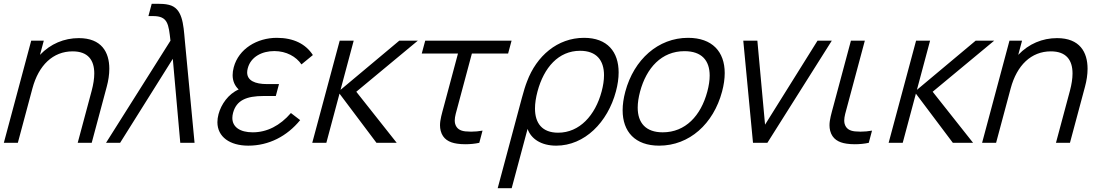

<svg xmlns="http://www.w3.org/2000/svg" viewBox="-25 -755 5810 1015"><path d="M391.7 -553.5C314.2 -553.5 242.1 -523.5 186.4 -465L206.5 -540H140L-4.7 0H69.3L146.5 -288C179.2 -410 254.9 -483.5 358.9 -483.5C440.5 -483.5 473.4 -437.1 473.4 -366.5C473.4 -339.3 468.5 -308.6 459.7 -275.5L385.8 0H459.8L539.4 -297C547.9 -328.4 552.9 -360.8 552.9 -391.5C552.9 -479.3 511.7 -553.5 391.7 -553.5Z M535.5 0H610L888.5 -444L928 0H1003.5L952.2 -540C944.4 -628.5 939.9 -712.5 867.5 -729.5C848.8 -734.5 823 -735 810 -735H777L759.6 -670H784.6C862.6 -670 866.2 -627.5 876.2 -540Z M1512.9 -157.5C1455.5 -91 1387 -55.5 1311 -55.5C1243.5 -55.5 1203.3 -83.7 1203.3 -131.4C1203.3 -139.9 1204.6 -148.9 1207.1 -158.5C1224.8 -224.5 1277 -247.5 1369 -247.5H1433L1449.9 -310.5H1386.9C1322.2 -310.5 1281.6 -329.4 1281.6 -372.1C1281.6 -378.9 1282.7 -386.4 1284.9 -394.5C1301.3 -456 1361.6 -485 1425.1 -485C1489.1 -485 1540.7 -455.5 1568.7 -414.5L1629 -464C1590.8 -523 1526.4 -555 1438.4 -555C1334.4 -555 1237 -497.5 1210.7 -399.5C1206.7 -384.6 1204.8 -370.8 1204.8 -357.9C1204.8 -327 1215.9 -301.8 1236.7 -282C1181.8 -258 1144.2 -203.5 1130.2 -151.5C1126.2 -136.5 1124.3 -122.3 1124.3 -109C1124.3 -31.3 1190.3 15 1287.6 15C1396.6 15 1492.5 -35 1561.8 -120Z M1625.7 0H1700.2L1769.8 -260L1965.2 0H2072.2L1858.5 -270L2183.8 -540H2085.8L1775.2 -280L1844.8 -540H1770.8Z M2391.5 4.5C2403.8 6.5 2418.9 7.5 2434.9 7.5C2459.3 7.5 2485.9 5.1 2508.7 0L2525.9 -64.5C2506.5 -60.9 2485.3 -59 2465.2 -59C2454.9 -59 2444.8 -59.5 2435.4 -60.5C2407.7 -63.5 2388.6 -74.5 2381.1 -100.5C2379.6 -106.3 2379 -112.2 2379 -118.3C2379 -139.2 2386.8 -162.8 2396.3 -198.5L2469.6 -472H2661.1L2679.4 -540H2222.9L2204.6 -472H2396.1L2322 -195.5C2310.9 -153.9 2301.1 -122.4 2301.1 -92.8C2301.1 -82.9 2302.2 -73.3 2304.7 -63.5C2316 -20 2349.1 -1.5 2391.5 4.5Z M2606 240H2680L2764 -73.5C2782.8 -20.5 2836.3 15 2915.3 15C3065.8 15 3187.4 -108.5 3231 -271.5C3240.6 -307.1 3245.4 -341 3245.4 -372C3245.4 -480.4 3186.5 -555 3062.5 -555C2921.5 -555 2811.2 -458.5 2761.2 -324.5C2752.4 -302.5 2743.6 -273.5 2733.9 -237.5ZM2925.6 -53.5C2841 -53.5 2803.2 -103.6 2803.2 -181.3C2803.2 -208.4 2807.8 -238.7 2816.5 -271.5C2850.4 -398 2927.2 -486.5 3041.7 -486.5C3128.7 -486.5 3168.1 -435.8 3168.1 -357.4C3168.1 -331.4 3163.8 -302.3 3155.4 -271C3121.8 -145.5 3039.1 -53.5 2925.6 -53.5Z M3459.6 15C3619.6 15 3746.6 -100.5 3792.1 -270.5C3801.5 -305.6 3806.2 -338.5 3806.2 -368.6C3806.2 -481.7 3740.3 -555 3612.4 -555C3454.4 -555 3326.2 -440.5 3280.6 -270.5C3271.2 -235.3 3266.5 -202.3 3266.5 -172.1C3266.5 -58.6 3332.5 15 3459.6 15ZM3478.5 -55.5C3389.3 -55.5 3346.2 -104.9 3346.2 -186C3346.2 -211.3 3350.4 -239.6 3358.6 -270.5C3392.4 -396.5 3472.5 -484.5 3593.5 -484.5C3684 -484.5 3726.7 -435.9 3726.7 -355.5C3726.7 -330.2 3722.5 -301.7 3714.1 -270.5C3680 -143 3598.5 -55.5 3478.5 -55.5Z M3955.7 0H4031.7L4372.3 -540H4296.8L4019.4 -96L3978.8 -540H3904.3Z M4450.5 4.5C4462.8 6.5 4477.9 7.5 4493.9 7.5C4518.3 7.5 4544.9 5.1 4567.7 0L4584.9 -64.5C4565.5 -60.9 4544.3 -59 4524.2 -59C4513.9 -59 4503.8 -59.5 4494.4 -60.5C4466.7 -63.5 4447.6 -74.5 4440.1 -100.5C4438.6 -106.3 4438 -112.2 4438 -118.3C4438 -139.2 4445.8 -162.8 4455.3 -198.5L4546.9 -540H4473.4L4381 -195.5C4369.9 -153.9 4360.1 -122.4 4360.1 -92.8C4360.1 -82.9 4361.2 -73.3 4363.7 -63.5C4375 -20 4408.1 -1.5 4450.5 4.5Z M4672.7 0H4747.2L4816.8 -260L5012.2 0H5119.2L4905.5 -270L5230.8 -540H5132.8L4822.2 -280L4891.8 -540H4817.8Z M5563.2 -553.5C5485.7 -553.5 5413.6 -523.5 5357.9 -465L5378 -540H5311.5L5166.8 0H5240.8L5318 -288C5350.7 -410 5426.4 -483.5 5530.4 -483.5C5612 -483.5 5644.9 -437.1 5644.9 -366.5C5644.9 -339.3 5640 -308.6 5631.2 -275.5L5557.3 0H5631.3L5710.9 -297C5719.4 -328.4 5724.4 -360.8 5724.4 -391.5C5724.4 -479.3 5683.2 -553.5 5563.2 -553.5Z"/></svg>

Font: Manrope
Style: RegularItalic
Weight: 400
Italic angle: -15°
Designer: Mikhail Sharanda
Foundry: Mikhail Sharanda
Version: Version 4.502;hotconv 1.0.109;makeotfexe 2.5.65596